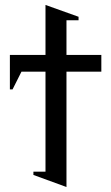

<svg xmlns="http://www.w3.org/2000/svg" viewBox="-20 -750 450 777"><path d="M390.1 -527.8V-460H249V6.8L115.2 -42V-55.2H164.1V-460H66.9L30.8 -388.2H20V-527.8H164.1V-730L297.9 -682.1V-668H249V-527.8Z"/></svg>

Font: Libra Sans Modern
Style: Regular
Weight: 400
Foundry: Stefan Peev, Context Ltd
Version: Version 1.000